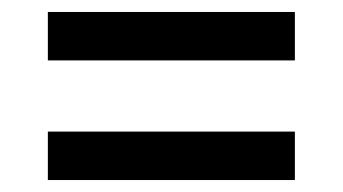

<svg xmlns="http://www.w3.org/2000/svg" viewBox="-20 -464 573 321"><path d="M60 -363V-444H473V-363ZM60 -163V-244H473V-163Z"/></svg>

Font: Radio Canada Big
Style: Regular
Weight: 400
Designer: Étienne Aubert Bonn
Foundry: Coppers and Brasses
Version: Version 1.001